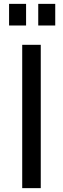

<svg xmlns="http://www.w3.org/2000/svg" viewBox="-20 -974 328 994"><path d="M115 -954H27V-842H115ZM266 -954H178V-842H266ZM95 -742V0H191V-742Z"/></svg>

Font: 18Franklin
Style: Regular
Weight: 400
Designer: Pablo Impallari, Rodrigo Fuenzalida (Modified by Dan O. Williams)
Version: Version 0.025;PS 000.025;hotconv 1.0.88;makeotf.lib2.5.64775